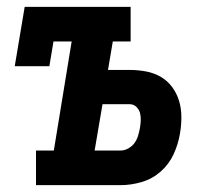

<svg xmlns="http://www.w3.org/2000/svg" viewBox="-20 -540 640 560"><path d="M85 0V-101H137L189 -419H136L124 -347H23L52 -520H361V-419H309L295 -336H359Q383 -336 406.5 -331.5Q430 -327 449.5 -315.5Q469 -304 482.5 -285.5Q496 -267 502.5 -245Q509 -223 509 -198.5Q509 -174 505 -151Q500 -120 486.5 -90.5Q473 -61 448.5 -39.5Q424 -18 393 -9Q362 0 332 0ZM256 -101H332Q343 -101 354 -107Q365 -113 372 -122.5Q379 -132 382.5 -143.5Q386 -155 388 -166Q390 -177 390.5 -188.5Q391 -200 388.5 -210Q386 -220 378 -228Q370 -236 359 -236H279Z"/></svg>

Font: Iosevka Etoile Oblique
Style: Bold
Weight: 700
Italic angle: -9°
Designer: Belleve Invis
Foundry: Belleve Invis
Version: Version 15.5.2; ttfautohint (v1.8.4)